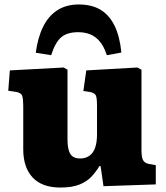

<svg xmlns="http://www.w3.org/2000/svg" viewBox="-20 -825 741 859"><path d="M250 14Q168 14 126 -31Q84 -76 84 -157V-352Q84 -381 79.5 -395.5Q75 -410 51 -414L17 -419L24 -510L265 -523L282 -513V-203Q282 -171 288 -151.5Q294 -132 306.5 -124Q319 -116 338 -116Q363 -116 380 -128Q397 -140 405.5 -164Q414 -188 414 -223V-353Q414 -389 408 -399.5Q402 -410 380 -414L353 -418L366 -510L595 -523L613 -513V-153Q613 -121 620 -108.5Q627 -96 644 -92L677 -86V0L443 8L430 -82H425Q409 -56 389 -34.5Q369 -13 336 0.5Q303 14 250 14ZM333 -805Q390 -805 429.5 -781.5Q469 -758 492.5 -710Q516 -662 523 -590L458 -578Q445 -618 425.5 -640.5Q406 -663 382 -672Q358 -681 330 -681Q279 -681 252.5 -657Q226 -633 209 -578L140 -589Q149 -657 173 -705.5Q197 -754 237 -779.5Q277 -805 333 -805Z"/></svg>

Font: Literata ExtraBold
Style: Regular
Weight: 800
Designer: Latin by Veronika Burian and Jose Scaglione. Greek by Irene Vlachou. Cyrillic by Vera Evstafieva.
Foundry: TypeTogether
Version: Version 3.103;gftools[0.9.29]